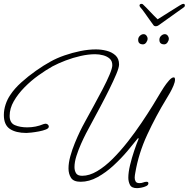

<svg xmlns="http://www.w3.org/2000/svg" viewBox="-26 -944 978 995"><path d="M684 31Q656 31 647.5 14Q639 -3 639 -23Q639 -51 648 -88.5Q657 -126 669.5 -163Q682 -200 693 -226L689 -228Q667 -200 634.5 -161.5Q602 -123 562.5 -86.5Q523 -50 479.5 -26Q436 -2 392 -2Q355 -2 342 -22.5Q329 -43 329 -71Q329 -100 338.5 -134.5Q348 -169 362 -203Q376 -237 389 -264Q398 -283 417.5 -318.5Q437 -354 460.5 -397Q484 -440 506 -482Q528 -524 542 -557.5Q556 -591 556 -606Q556 -628 542.5 -640Q529 -652 508.5 -657.5Q488 -663 467 -663Q432 -663 392 -654Q352 -645 314 -630.5Q276 -616 246 -600Q212 -581 173.5 -553.5Q135 -526 101 -491.5Q67 -457 45.5 -419.5Q24 -382 24 -344Q24 -307 51 -295.5Q78 -284 115 -284Q160 -284 200 -301Q206 -303 209 -303Q217 -303 222 -298.5Q227 -294 227 -288Q227 -279 212 -273Q197 -267 176 -263Q155 -259 136.5 -257Q118 -255 111 -255Q56 -255 25 -276Q-6 -297 -6 -348Q-6 -375 3 -402.5Q12 -430 28 -453Q49 -485 84.5 -517Q120 -549 160.5 -577.5Q201 -606 236 -625Q268 -643 308.5 -657Q349 -671 391 -679.5Q433 -688 471 -688Q499 -688 526.5 -681Q554 -674 572.5 -657Q591 -640 591 -610Q591 -594 576.5 -559.5Q562 -525 540 -480.5Q518 -436 494 -391Q470 -346 450 -309Q430 -272 420 -253Q408 -230 394 -198.5Q380 -167 370 -135.5Q360 -104 360 -78Q360 -60 368 -46.5Q376 -33 400 -33Q437 -33 477.5 -57Q518 -81 558 -121Q598 -161 636 -209.5Q674 -258 707 -307Q740 -356 766 -398Q792 -440 807 -466Q811 -473 823 -491.5Q835 -510 849.5 -526.5Q864 -543 874 -543Q879 -543 880 -539Q881 -535 881 -532Q881 -519 873 -500Q865 -481 854.5 -462.5Q844 -444 837 -433Q782 -343 737 -246Q692 -149 675 -48Q674 -42 673 -36Q672 -30 672 -23Q672 -12 677 -3.5Q682 5 697 5Q708 5 716.5 1.5Q725 -2 734 -2Q743 -2 743 6Q743 15 731.5 20.5Q720 26 706 28.5Q692 31 684 31ZM714 -714Q704 -714 697 -719.5Q690 -725 690 -738Q690 -750 699 -758.5Q708 -767 718 -767Q727 -767 733 -759.5Q739 -752 739 -744Q739 -734 732 -724Q725 -714 714 -714ZM824 -714Q814 -714 807 -719.5Q800 -725 800 -738Q800 -750 809 -758.5Q818 -767 828 -767Q837 -767 843 -759.5Q849 -752 849 -744Q849 -734 842 -724Q835 -714 824 -714ZM782 -808Q773 -808 769 -814Q759 -828 746 -846Q733 -864 721.5 -880.5Q710 -897 703 -904Q697 -911 697 -915Q697 -924 708 -924Q712 -924 715 -921Q730 -907 751.5 -884Q773 -861 791 -844Q818 -861 850.5 -881.5Q883 -902 904 -915Q914 -921 917.5 -922.5Q921 -924 924 -924Q932 -924 932 -916Q932 -909 925 -905L796 -813Q789 -808 782 -808Z"/></svg>

Font: Ms Madi
Style: Regular
Weight: 400
Designer: Robert E. Leuschke
Foundry: Robert E. Leuschke
Version: Version 1.010; ttfautohint (v1.8.3)